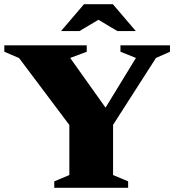

<svg xmlns="http://www.w3.org/2000/svg" viewBox="-32 -891 828 911"><path d="M58.5 -615.5 -11.5 -645.5V-676H379.5V-645.5L301 -616L496 -342L446 -343L613 -616L539.5 -645.5V-676H774.5V-645.5L708 -616L504.5 -298.5V-60.5L576 -30.5V0H225.5V-30.5L297 -60.5V-298ZM418.5 -807H451.5L345 -743.5H257.5L366.5 -871H503.5L612.5 -743.5H525Z"/></svg>

Font: Newsreader 16pt 16pt ExtraBold
Style: Regular
Weight: 800
Version: Version 1.003